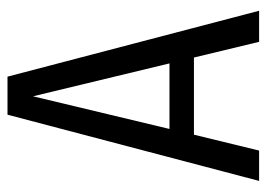

<svg xmlns="http://www.w3.org/2000/svg" viewBox="-122 -606 728 525"><g transform="rotate(-90 242.5 -344.0)"><path d="M390.1 0 347.2 -178.2H136.2L92.8 0H9.8L190.9 -688H294.9L475.1 0ZM151.9 -245.1H331.1L241.2 -618.2Z"/></g></svg>

Font: Fira Sans Compressed Book
Style: Regular
Weight: 350
Width: 1
Designer: Carrois Corporate & Edenspiekermann AG
Foundry: Carrois Corporate GbR & Edenspiekermann AG
Version: Version 4.203;PS 004.203;hotconv 1.0.88;makeotf.lib2.5.64775